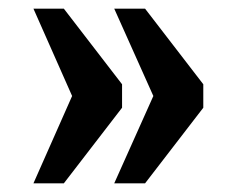

<svg xmlns="http://www.w3.org/2000/svg" viewBox="-20 -491 544 442"><path d="M243 -69 333 -270 243 -471H314L448 -297V-243L314 -69ZM57 -69 146 -270 57 -471H127L261 -297V-243L127 -69Z"/></svg>

Font: Noto Serif Armenian Condensed ExtraBold
Style: Regular
Weight: 800
Width: 3
Designer: Monotype Design Team
Foundry: Monotype Imaging Inc.
Version: Version 2.008; ttfautohint (v1.8.4.7-5d5b)